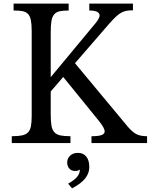

<svg xmlns="http://www.w3.org/2000/svg" viewBox="-20 -790 832 1060"><path d="M260 -159Q260 -121 264 -97Q268 -73 280 -60Q292 -47 313 -42.5Q334 -38 369 -38V0H45V-38Q80 -38 101.5 -42.5Q123 -47 135 -59.5Q147 -72 151 -94.5Q155 -117 155 -152V-618Q155 -656 150.5 -678.5Q146 -701 134.5 -713Q123 -725 104 -728.5Q85 -732 55 -732V-770H359V-732Q329 -732 310 -728Q291 -724 279.5 -711Q268 -698 264 -674.5Q260 -651 260 -611V-364L510 -665Q530 -691 530 -704Q530 -732 473 -732V-770H714V-733Q694 -733 679 -730.5Q664 -728 649.5 -720Q635 -712 619 -697Q603 -682 582 -658L394 -441L686 -90Q711 -61 733 -49.5Q755 -38 792 -38V0H485V-38Q524 -38 541 -44.5Q558 -51 558 -65Q558 -73 550 -88Q542 -103 524 -125L329 -365L260 -285ZM356 224Q390 205 405.5 186.5Q421 168 421 146Q410 154 395 154Q375 154 363 141Q351 128 351 107Q351 84 367.5 69Q384 54 410 54Q440 54 456.5 74.5Q473 95 473 133Q473 165 451.5 193.5Q430 222 378 250Z"/></svg>

Font: SVN-Libre Baskerville
Style: Regular
Weight: 400
Designer: Pablo Impallari, Rodrigo Fuenzalida
Foundry: Pablo Impallari, Rodrigo Fuenzalida
Version: Version 1.000; ttfautohint (v1.8.4)